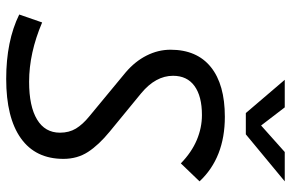

<svg xmlns="http://www.w3.org/2000/svg" viewBox="-181 -757 948 626"><g transform="rotate(90 293.0 -444.0)"><path d="M237.3 9.8Q113.8 9.8 27.3 -32.7L53.2 -107.4Q152.8 -64.9 246.6 -64.9Q326.7 -64.9 369.6 -90.8Q412.6 -116.7 412.6 -165.5Q412.6 -195.3 399.2 -217.5Q385.7 -239.7 359.9 -260.7L215.8 -379.9Q180.2 -410.2 161.1 -448Q142.1 -485.8 142.1 -525.9Q142.1 -611.8 198.7 -657.5Q255.4 -703.1 360.8 -703.1Q494.1 -703.1 571.3 -620.6L512.7 -559.6Q476.6 -594.7 436.5 -611.6Q396.5 -628.4 355 -628.4Q293.9 -628.4 260.5 -604.2Q227.1 -580.1 227.1 -534.2Q227.1 -477.5 284.2 -430.2L409.2 -327.6Q452.6 -292 475.3 -257.1Q498 -222.2 498 -176.8Q498 -85.9 430.9 -38.1Q363.8 9.8 237.3 9.8ZM348.6 -771.5 240.2 -898.4H330.1L389.2 -821.3L475.6 -898.4H571.3L418 -771.5Z"/></g></svg>

Font: CaskaydiaCove NFP SemiLight
Style: Italic
Weight: 350
Italic angle: -10°
Designer: Aaron Bell
Foundry: Saja Typeworks
Version: Version 2111.001; VTT 6.35;Nerd Fonts 3.1.1